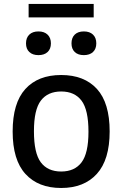

<svg xmlns="http://www.w3.org/2000/svg" viewBox="-20 -926 609 956"><path d="M43 -271Q43 -413 106.2 -482.8Q169.5 -552.5 284.5 -552.5Q399.5 -552.5 462.8 -483Q526 -413.5 526 -271.5Q526 -130.5 462.2 -60.2Q398.5 10 284.5 10Q170.5 10 106.8 -59.8Q43 -129.5 43 -271ZM420.5 -270Q420.5 -379 386 -424.8Q351.5 -470.5 284.5 -470.5Q218 -470.5 183.5 -425.2Q149 -380 149 -272.5Q149 -163.5 183.2 -117.8Q217.5 -72 284.5 -72Q351.5 -72 386 -117.5Q420.5 -163 420.5 -270ZM109.5 -710Q109.5 -738 126 -753.8Q142.5 -769.5 171.5 -769.5Q200.5 -769.5 217 -753.5Q233.5 -737.5 233.5 -710Q233.5 -682.5 217 -667Q200.5 -651.5 171.5 -651.5Q142.5 -651.5 126 -667Q109.5 -682.5 109.5 -710ZM336 -710Q336 -738 352.2 -753.8Q368.5 -769.5 397.5 -769.5Q426.5 -769.5 443 -753.8Q459.5 -738 459.5 -710Q459.5 -682.5 443 -667Q426.5 -651.5 397.5 -651.5Q368.5 -651.5 352.2 -667Q336 -682.5 336 -710ZM122.5 -839.5V-906.5H446.5V-839.5Z"/></svg>

Font: Encode Sans Medium
Style: Regular
Weight: 500
Designer: Multiple Designers
Foundry: Impallari Type
Version: Version 2.000